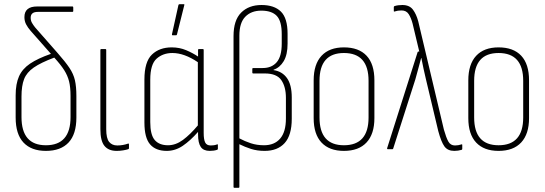

<svg xmlns="http://www.w3.org/2000/svg" viewBox="-20 -715 2610 920"><path d="M200 8Q130 8 92.5 -32Q55 -72 55 -152V-258Q55 -313 71 -349Q87 -385 124 -410Q161 -435 224 -457L127 -567Q113 -583 105 -598.5Q97 -614 97 -633Q97 -684 158 -684H327Q331 -684 331 -679V-662Q331 -658 327 -658H161Q127 -658 127 -630Q127 -616 133.5 -605Q140 -594 148 -584L256 -461Q293 -419 312.5 -390Q332 -361 339 -330.5Q346 -300 346 -255V-152Q346 -72 308.5 -32Q271 8 200 8ZM83 -154Q83 -19 200 -19Q318 -19 318 -154V-255Q318 -297 311 -325Q304 -353 287.5 -379Q271 -405 240 -439Q176 -415 142 -391.5Q108 -368 95.5 -336Q83 -304 83 -252Z M539 8Q500 8 480.5 -16Q461 -40 461 -96V-476Q461 -480 465 -480H485Q489 -480 489 -476V-96Q489 -52 503 -35Q517 -18 542 -18Q569 -18 594 -27Q598 -28 598 -23V-5Q598 -1 594 0Q585 3 570 5.5Q555 8 539 8Z M779 8Q726 8 699 -23.5Q672 -55 672 -128V-334Q672 -419 708 -453.5Q744 -488 803 -488Q840 -488 872 -474.5Q904 -461 929 -444V-476Q929 -480 933 -480H952Q956 -480 956 -476V-78Q956 -47 963 -32.5Q970 -18 990 -18Q997 -18 1004.5 -19Q1012 -20 1020 -23Q1024 -25 1024 -20V-2Q1024 2 1020 3Q1005 8 985 8Q955 8 942 -11Q929 -30 929 -71V-83Q892 -41 856 -16.5Q820 8 779 8ZM700 -130Q700 -69 721.5 -44Q743 -19 785 -19Q822 -19 856.5 -44.5Q891 -70 928 -114V-417Q863 -461 806 -461Q761 -461 730.5 -434Q700 -407 700 -333ZM807 -546Q803 -546 804 -551L835 -691Q836 -695 841 -695H860Q865 -695 863 -690L828 -550Q827 -546 824 -546Z M1103 185Q1099 185 1099 181V-542Q1099 -618 1135.5 -654.5Q1172 -691 1233 -691Q1294 -691 1326 -659.5Q1358 -628 1358 -553V-506Q1358 -453 1339.5 -422Q1321 -391 1291 -381V-379Q1332 -373 1355 -341Q1378 -309 1378 -248V-146Q1378 -67 1344 -29.5Q1310 8 1248 8Q1212 8 1182.5 -1.5Q1153 -11 1127 -24V181Q1127 185 1123 185ZM1127 -544V-52Q1153 -38 1182 -28.5Q1211 -19 1245 -19Q1295 -19 1322.5 -51Q1350 -83 1350 -147V-246Q1350 -299 1328 -331Q1306 -363 1249 -363H1193Q1189 -363 1189 -367V-385Q1189 -389 1193 -389H1239Q1282 -389 1306 -417Q1330 -445 1330 -506V-551Q1330 -614 1306 -639Q1282 -664 1232 -664Q1184 -664 1155.5 -635Q1127 -606 1127 -544Z M1628 8Q1558 8 1520.5 -32Q1483 -72 1483 -149V-330Q1483 -407 1520.5 -447.5Q1558 -488 1628 -488Q1699 -488 1736.5 -448Q1774 -408 1774 -330V-149Q1774 -73 1736.5 -32.5Q1699 8 1628 8ZM1628 -19Q1746 -19 1746 -152V-328Q1746 -461 1628 -461Q1511 -461 1511 -328V-152Q1511 -19 1628 -19Z M2157 8Q2125 8 2109.5 -13.5Q2094 -35 2080 -87L2021 -335Q2015 -360 2009.5 -385.5Q2004 -411 1999 -437H1998Q1991 -410 1984 -385Q1977 -360 1970 -334L1864 -3Q1863 0 1860 0H1839Q1834 0 1835 -5L1981 -465Q1982 -468 1985 -468H1989L1957 -602Q1950 -629 1938.5 -647Q1927 -665 1904 -665Q1886 -665 1871 -660Q1867 -658 1867 -663V-681Q1867 -685 1871 -686Q1887 -691 1908 -691Q1942 -691 1958.5 -669Q1975 -647 1984 -613L2107 -94Q2118 -55 2128.5 -36.5Q2139 -18 2160 -18Q2176 -18 2191 -23Q2195 -25 2195 -20V-2Q2195 2 2192 3Q2175 8 2157 8Z M2369 8Q2299 8 2261.5 -32Q2224 -72 2224 -149V-330Q2224 -407 2261.5 -447.5Q2299 -488 2369 -488Q2440 -488 2477.5 -448Q2515 -408 2515 -330V-149Q2515 -73 2477.5 -32.5Q2440 8 2369 8ZM2369 -19Q2487 -19 2487 -152V-328Q2487 -461 2369 -461Q2252 -461 2252 -328V-152Q2252 -19 2369 -19Z"/></svg>

Font: Sofia Sans Cond ExtraLight
Style: Regular
Weight: 200
Width: 3
Designer: Botio Nikoltchev, Ani Petrova
Foundry: lettersoup
Version: Version 4.100; ttfautohint (v1.8.3)